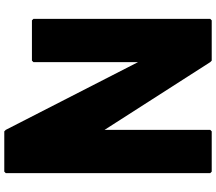

<svg xmlns="http://www.w3.org/2000/svg" viewBox="-76 -796 1008 896"><g transform="rotate(90 428.0 -348.0)"><path d="M270 -488 586 129 593 136H781L788 129V-825L781 -832H593L586 -825V-332L270 -825L263 -832H75L68 -825V0L75 7H263L270 0Z"/></g></svg>

Font: Hussar Woodtype
Style: Blk
Weight: 900
Foundry: Cannot Into Space Fonts
Version: Version 1.07